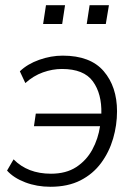

<svg xmlns="http://www.w3.org/2000/svg" viewBox="-20 -707 520 735"><path d="M173 8Q121 8 76.5 -9Q32 -26 7 -54L32 -97Q86 -42 175 -42Q233 -42 272 -67.5Q311 -93 333.5 -134.5Q356 -176 363 -224H110L117 -272H368Q370 -348 335.5 -395.5Q301 -443 217 -443Q181 -443 144.5 -430Q108 -417 77 -389L56 -434Q85 -462 130 -478Q175 -494 220 -494Q326 -494 377 -434.5Q428 -375 428 -281Q428 -228 413 -176.5Q398 -125 367 -83Q336 -41 288 -16.5Q240 8 173 8ZM312 -615 323 -687H397L385 -615ZM145 -615 156 -687H229L218 -615Z"/></svg>

Font: Nunito Sans Light
Style: Italic
Weight: 300
Italic angle: -9°
Designer: Vernon Adams
Foundry: Vernon Adams
Version: Version 3.006; ttfautohint (v1.8.3)